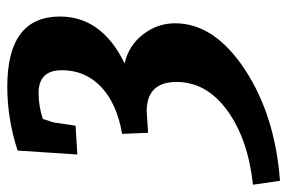

<svg xmlns="http://www.w3.org/2000/svg" viewBox="-176 -548 807 540"><g transform="rotate(-90 228.0 -278.5)"><path d="M254 -662Q451 -662 451 -514Q451 -396 319 -332Q369 -321 400.5 -280.5Q432 -240 432 -190Q432 -80 303 5.5Q174 91 -11 105L-22 29Q107 15 187 -43.5Q267 -102 267 -186Q267 -270 184 -270L124 -266L121 -339Q207 -354 253.5 -398.5Q300 -443 300 -508.5Q300 -574 236 -574Q199 -574 163 -562L153 -531L144 -470L63 -465L74 -633Q163 -662 254 -662Z"/></g></svg>

Font: Andada SC
Style: Bold Italic
Weight: 700
Italic angle: -8.29999°
Designer: Carolina Giovagnoli
Foundry: Carolina Giovagnoli
Version: Version 1.003